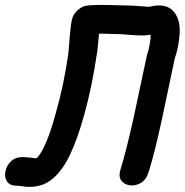

<svg xmlns="http://www.w3.org/2000/svg" viewBox="-68 -736 738 764"><path d="M33 7Q70 10 101 -1Q164 -24 210 -119Q240 -181 267 -279Q298 -389 319 -531Q321 -545 326 -602H340Q389 -601 414 -600L453 -597Q480 -595 494 -595Q507 -594 531 -598Q532 -589 530 -574Q528 -559 523 -537Q521 -533 517.5 -519Q514 -505 513 -499L464 -269Q434 -134 411 -60Q403 -32 415.5 -16.5Q428 -1 450 1.5Q472 4 493 -8.5Q514 -21 523 -50Q548 -129 578 -269L626 -497Q627 -503 631 -515Q635 -527 636 -532Q643 -561 645 -583Q656 -662 615 -698Q590 -719 546 -713Q540 -712 532.5 -710.5Q525 -709 524 -709H522L482 -712Q456 -714 444 -714Q417 -715 366 -716Q333 -717 313 -716Q300 -716 291 -715Q284 -715 280 -714L275 -713Q264 -713 245 -699Q230 -687 222 -670Q220 -665 219 -660Q217 -655 217 -650Q215 -644 214 -634Q213 -622 210 -595Q205 -534 204 -523Q185 -392 154 -286Q131 -199 106 -149Q94 -124 79 -107Q75 -106 67 -107Q63 -108 56.5 -108.5Q50 -109 49 -109Q33 -111 22 -111Q-7 -111 -24.5 -94Q-42 -77 -46.5 -54Q-51 -31 -40 -14Q-29 3 -2 3Q3 3 12 4Q32 7 33 7Z"/></svg>

Font: Balsamiq Sans
Style: Bold Italic
Weight: 700
Italic angle: -12°
Designer: Michael Angeles
Foundry: Balsamiq SRL
Version: Version 1.020; ttfautohint (v1.8.4.7-5d5b);gftools[0.9.26]